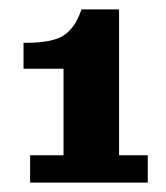

<svg xmlns="http://www.w3.org/2000/svg" viewBox="-20 -702 352 408"><path d="M44 -314V-372H115V-556H30V-611H34Q93 -611 116.5 -627.5Q140 -644 152 -679L153 -682H233V-372H294V-314Z"/></svg>

Font: Montagu Slab
Style: Bold
Weight: 700
Designer: Florian Karsten
Foundry: Florian Karsten
Version: Version 1.000